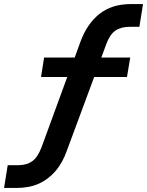

<svg xmlns="http://www.w3.org/2000/svg" viewBox="-63 -735 724 945"><path d="M-43 190 -25 78H27Q68 78 95 59Q122 40 141 -9L279 -386L294 -356H139L154 -452H325L296 -428L332 -527Q365 -618 426.5 -666.5Q488 -715 581 -715H641L623 -603H575Q532 -603 504.5 -584Q477 -565 459 -515L427 -428L414 -452H578L562 -356H381L412 -387L267 4Q246 65 210.5 106.5Q175 148 128 169Q81 190 19 190Z"/></svg>

Font: Nunito Sans 7pt
Style: Bold Italic
Weight: 700
Italic angle: -9°
Version: Version 3.101;gftools[0.9.27]